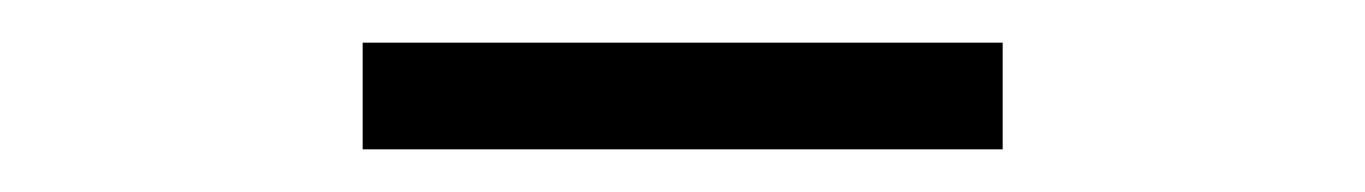

<svg xmlns="http://www.w3.org/2000/svg" viewBox="-20 -770 640 90"><path d="M150 -700H450V-750H150Z"/></svg>

Font: CommitMonoV143 ExtLt
Style: Regular
Weight: 200
Monospace: yes
Designer: Eigil Nikolajsen
Foundry: Eigil Nikolajsen
Version: Version 1.143